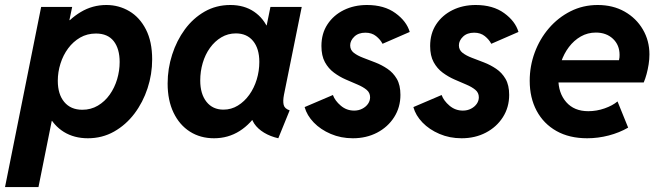

<svg xmlns="http://www.w3.org/2000/svg" viewBox="-52 -551 2668 776"><path d="M-31.7 205.1 114.3 -522.9H239.7L228.5 -469.7H249.5L211.9 -426.8L153.3 -128.9L177.7 -62.5H157.2L103.5 205.1ZM303.2 7.8Q247.6 7.8 206.1 -17.8Q164.6 -43.5 141.6 -90.8Q118.7 -138.2 118.7 -203.1Q118.7 -262.7 137.9 -320.8Q157.2 -378.9 192.1 -426.5Q227.1 -474.1 274.4 -502.4Q321.8 -530.8 377.9 -530.8Q428.2 -530.8 470.5 -505.9Q512.7 -481 537.8 -431.9Q563 -382.8 563 -311Q563 -251 544.4 -194.3Q525.9 -137.7 491.5 -92Q457 -46.4 409.2 -19.3Q361.3 7.8 303.2 7.8ZM280.8 -107.4Q315.4 -107.4 343.5 -124Q371.6 -140.6 391.4 -168.5Q411.1 -196.3 421.4 -230.7Q431.6 -265.1 431.6 -300.3Q431.6 -354 407.5 -384.8Q383.3 -415.5 335.9 -415.5Q300.3 -415.5 272 -399.2Q243.7 -382.8 223.4 -355.5Q203.1 -328.1 192.4 -293.9Q181.6 -259.8 181.6 -224.6Q181.6 -169.9 207.8 -138.7Q233.9 -107.4 280.8 -107.4Z M813 7.8Q757.8 7.8 715.6 -19Q673.3 -45.9 649.4 -95.7Q625.5 -145.5 625.5 -213.4Q625.5 -273.4 643.8 -330.3Q662.1 -387.2 695.3 -432.4Q728.5 -477.5 775.1 -504.2Q821.8 -530.8 878.9 -530.8Q935.1 -530.8 974.9 -503.7Q1014.6 -476.6 1033.2 -430.2L962.4 -448.7H1080.1L1017.1 -405.3L1041 -522.9H1167.5L1095.7 -168Q1090.8 -142.6 1094.5 -127.2Q1098.1 -111.8 1118.7 -105L1072.8 7.8Q1040.5 0.5 1015.1 -14.9Q989.7 -30.3 975.6 -51.3Q961.4 -72.3 963.4 -96.2L1027.3 -65.4H905.8L996.1 -106Q962.9 -50.8 916.5 -21.5Q870.1 7.8 813 7.8ZM851.1 -107.9Q882.8 -107.9 909.4 -124.3Q936 -140.6 955.6 -168Q975.1 -195.3 985.6 -229.7Q996.1 -264.2 996.1 -300.8Q996.1 -354.5 970.9 -385.3Q945.8 -416 901.4 -416Q869.1 -416 842.5 -400.1Q815.9 -384.3 796.6 -357.4Q777.3 -330.6 767.3 -296.4Q757.3 -262.2 757.3 -225.6Q757.3 -171.4 782.5 -139.6Q807.6 -107.9 851.1 -107.9Z M1374 7.8Q1325.7 7.8 1284.7 -9.8Q1243.7 -27.3 1216.1 -55.9Q1188.5 -84.5 1179.2 -118.2L1293.5 -167Q1301.8 -144 1325.2 -124Q1348.6 -104 1379.4 -104Q1397.5 -104 1412.1 -111.6Q1426.8 -119.1 1435.3 -131.3Q1443.8 -143.6 1443.8 -157.7Q1443.8 -176.3 1429.7 -188Q1415.5 -199.7 1393.1 -209.2Q1370.6 -218.8 1345.5 -229.7Q1320.3 -240.7 1297.9 -257.3Q1275.4 -273.9 1261.2 -299.8Q1247.1 -325.7 1247.1 -365.2Q1247.1 -415.5 1271.5 -452.6Q1295.9 -489.7 1337.6 -510.3Q1379.4 -530.8 1431.2 -530.8Q1501 -530.8 1546.1 -498Q1591.3 -465.3 1604 -421.9L1494.1 -374Q1485.4 -391.1 1468 -405Q1450.7 -418.9 1424.8 -418.9Q1396.5 -418.9 1379.9 -402.8Q1363.3 -386.7 1363.3 -367.7Q1363.3 -349.1 1377.9 -337.6Q1392.6 -326.2 1415.8 -317.4Q1439 -308.6 1464.8 -298.6Q1490.7 -288.6 1513.9 -272.9Q1537.1 -257.3 1551.8 -232.2Q1566.4 -207 1566.4 -167.5Q1566.4 -117.2 1541 -77.4Q1515.6 -37.6 1472.2 -14.9Q1428.7 7.8 1374 7.8Z M1813.5 7.8Q1765.1 7.8 1724.1 -9.8Q1683.1 -27.3 1655.5 -55.9Q1627.9 -84.5 1618.7 -118.2L1732.9 -167Q1741.2 -144 1764.6 -124Q1788.1 -104 1818.8 -104Q1836.9 -104 1851.6 -111.6Q1866.2 -119.1 1874.8 -131.3Q1883.3 -143.6 1883.3 -157.7Q1883.3 -176.3 1869.1 -188Q1855 -199.7 1832.5 -209.2Q1810.1 -218.8 1784.9 -229.7Q1759.8 -240.7 1737.3 -257.3Q1714.8 -273.9 1700.7 -299.8Q1686.5 -325.7 1686.5 -365.2Q1686.5 -415.5 1710.9 -452.6Q1735.4 -489.7 1777.1 -510.3Q1818.8 -530.8 1870.6 -530.8Q1940.4 -530.8 1985.6 -498Q2030.8 -465.3 2043.5 -421.9L1933.6 -374Q1924.8 -391.1 1907.5 -405Q1890.1 -418.9 1864.3 -418.9Q1835.9 -418.9 1819.3 -402.8Q1802.7 -386.7 1802.7 -367.7Q1802.7 -349.1 1817.4 -337.6Q1832 -326.2 1855.2 -317.4Q1878.4 -308.6 1904.3 -298.6Q1930.2 -288.6 1953.4 -272.9Q1976.6 -257.3 1991.2 -232.2Q2005.9 -207 2005.9 -167.5Q2005.9 -117.2 1980.5 -77.4Q1955.1 -37.6 1911.6 -14.9Q1868.2 7.8 1813.5 7.8Z M2321.3 7.8Q2249 7.8 2197 -21.5Q2145 -50.8 2116.9 -103.3Q2088.9 -155.8 2088.9 -224.6Q2088.9 -283.7 2109.1 -338.6Q2129.4 -393.6 2166.5 -436.8Q2203.6 -480 2253.9 -505.4Q2304.2 -530.8 2363.8 -530.8Q2425.3 -530.8 2472.4 -504.2Q2519.5 -477.5 2546.1 -432.1Q2572.8 -386.7 2572.8 -331.1Q2572.8 -311.5 2569.6 -291Q2566.4 -270.5 2561.3 -251.7Q2556.2 -232.9 2549.8 -217.8H2183.6L2200.7 -307.6H2449.7Q2451.2 -313.5 2451.7 -319.1Q2452.1 -324.7 2452.1 -329.1Q2452.1 -369.1 2425.3 -394.3Q2398.4 -419.4 2356.4 -419.4Q2323.2 -419.4 2295.4 -403.6Q2267.6 -387.7 2247.3 -360.8Q2227.1 -334 2215.8 -300.5Q2204.6 -267.1 2204.6 -232.4Q2204.6 -174.8 2236.6 -138.2Q2268.6 -101.6 2325.7 -101.6Q2359.4 -101.6 2391.8 -113Q2424.3 -124.5 2443.8 -141.1L2486.8 -35.2Q2451.2 -14.6 2408.2 -3.4Q2365.2 7.8 2321.3 7.8Z"/></svg>

Font: Reddit Sans
Style: Bold Italic
Weight: 700
Italic angle: -11.25°
Designer: Stephen Hutchings
Version: Version 1.013